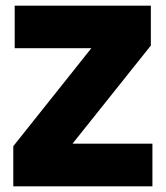

<svg xmlns="http://www.w3.org/2000/svg" viewBox="-20 -659 586 679"><path d="M519 -151V0H27V-142L303 -488.5H32V-639H513.5V-498L236.5 -151Z"/></svg>

Font: Anek Gujarati Medium ExtraBold
Style: Regular
Weight: 800
Version: Version 1.003